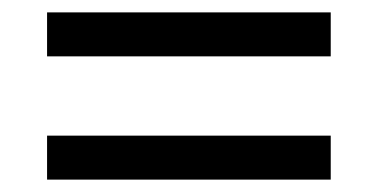

<svg xmlns="http://www.w3.org/2000/svg" viewBox="-20 -507 612 310"><path d="M56 -416H514V-487H56ZM56 -217H514V-288H56Z"/></svg>

Font: Noto Sans Nandinagari
Style: Regular
Weight: 400
Designer: Ek Type
Foundry: Ek Type
Version: Version 1.002